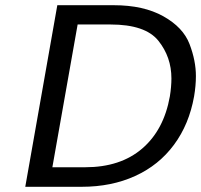

<svg xmlns="http://www.w3.org/2000/svg" viewBox="-20 -717 772 737"><path d="M417 -697Q531 -697 607 -654.5Q683 -612 707.5 -548Q732 -484 732 -425Q732 -388 725 -347Q706 -240 648 -161.5Q590 -83 499 -41.5Q408 0 294 0H77L200 -697ZM307 -75Q442 -75 525.5 -146.5Q609 -218 632 -347Q638 -384 638 -416Q638 -498 588 -560.5Q538 -623 404 -623H278L181 -75Z"/></svg>

Font: Fz Poppins
Style: Italic
Weight: 400
Italic angle: -10°
Designer: Ninad Kale (Devanagari), Jonny Pinhorn (Latin)
Foundry: Indian Type Foundry
Version: Vit hóa bi Vntype.Com & FontZin.Com